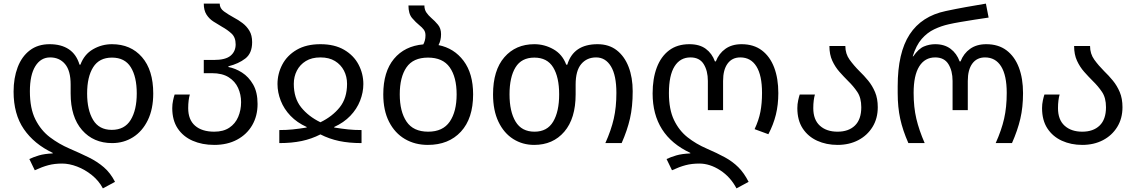

<svg xmlns="http://www.w3.org/2000/svg" viewBox="-20 -790 6272 1060"><path d="M548 250Q526 208 487.5 177Q449 146 405.5 129.5Q362 113 323 113Q281 113 247 122Q213 131 172 150L142 88Q165 77 195 68Q225 59 271 57V54Q168 5 111.5 -77.5Q55 -160 55 -284Q55 -359 77.5 -418.5Q100 -478 144.5 -512Q189 -546 254 -546Q318 -546 360 -518Q402 -490 419 -433H424Q445 -490 493.5 -518Q542 -546 598 -546Q702 -546 764 -474.5Q826 -403 826 -274Q826 -188 796 -126.5Q766 -65 714.5 -32.5Q663 0 599 0Q496 0 433 -72Q370 -144 370 -274V-323Q370 -400 339 -436.5Q308 -473 257 -473Q205 -473 175 -424.5Q145 -376 145 -286Q145 -191 175.5 -130.5Q206 -70 255.5 -32.5Q305 5 363 30Q421 55 469 78.5Q517 102 553.5 133.5Q590 165 615 214ZM597 -73Q668 -73 701.5 -128Q735 -183 735 -274Q735 -366 702 -419Q669 -472 598 -472Q528 -472 494.5 -419Q461 -366 461 -274Q461 -183 494 -128Q527 -73 597 -73Z M1163 10Q1096 10 1043.5 -13Q991 -36 961 -81Q931 -126 931 -193Q931 -215 935.5 -235.5Q940 -256 944 -268H1028Q1024 -255 1021.5 -235.5Q1019 -216 1019 -193Q1019 -129 1057 -96Q1095 -63 1163 -63Q1213 -63 1246 -85Q1279 -107 1295 -144.5Q1311 -182 1311 -226Q1311 -268 1294.5 -304.5Q1278 -341 1242.5 -363.5Q1207 -386 1150 -386H1105V-459H1161Q1225 -459 1253 -482.5Q1281 -506 1281 -545Q1281 -584 1258 -605Q1235 -626 1206 -642Q1182 -656 1158.5 -671Q1135 -686 1120 -709.5Q1105 -733 1105 -770H1193Q1193 -744 1216.5 -727Q1240 -710 1271 -693Q1296 -680 1319 -662.5Q1342 -645 1357 -620Q1372 -595 1372 -557Q1372 -496 1334.5 -467Q1297 -438 1241 -424V-420Q1279 -413 1316 -389.5Q1353 -366 1377.5 -323.5Q1402 -281 1402 -216Q1402 -150 1372.5 -99Q1343 -48 1289 -19Q1235 10 1163 10Z M1522 0V-72Q1562 -72 1596 -75.5Q1630 -79 1673 -86V-89Q1620 -113 1584 -150.5Q1548 -188 1530 -234Q1512 -280 1512 -326Q1512 -383 1538.5 -433.5Q1565 -484 1618 -515Q1671 -546 1749 -546Q1827 -546 1880 -515Q1933 -484 1959.5 -433.5Q1986 -383 1986 -326Q1986 -280 1968 -234Q1950 -188 1914 -150.5Q1878 -113 1825 -89V-86Q1869 -79 1902.5 -75.5Q1936 -72 1976 -72V0Q1907 0 1852.5 -11.5Q1798 -23 1749 -48Q1700 -23 1645.5 -11.5Q1591 0 1522 0ZM1749 -115Q1815 -147 1855.5 -197.5Q1896 -248 1896 -327Q1896 -367 1879 -400Q1862 -433 1829.5 -453Q1797 -473 1749 -473Q1701 -473 1668.5 -453Q1636 -433 1619 -400Q1602 -367 1602 -327Q1602 -248 1642.5 -197.5Q1683 -147 1749 -115Z M2401 -541Q2487 -524 2539.5 -454Q2592 -384 2592 -269Q2592 -136 2524.5 -63Q2457 10 2342 10Q2271 10 2215.5 -22.5Q2160 -55 2128 -117.5Q2096 -180 2096 -269Q2096 -394 2155 -465Q2214 -536 2317 -545Q2322 -554 2325.5 -566.5Q2329 -579 2329 -595Q2329 -614 2319.5 -626.5Q2310 -639 2296 -650Q2275 -667 2255 -690.5Q2235 -714 2235 -760H2323Q2323 -737 2334 -721Q2345 -705 2361 -691Q2381 -674 2398 -653.5Q2415 -633 2415 -601Q2415 -567 2401 -541ZM2344 -63Q2425 -63 2463 -118.5Q2501 -174 2501 -269Q2501 -364 2463 -418Q2425 -472 2343 -472Q2261 -472 2224 -418Q2187 -364 2187 -269Q2187 -174 2224.5 -118.5Q2262 -63 2344 -63Z M2929 10Q2865 10 2813.5 -22.5Q2762 -55 2732 -117.5Q2702 -180 2702 -269Q2702 -402 2764.5 -474Q2827 -546 2930 -546Q2986 -546 3035.5 -518Q3085 -490 3106 -433H3112Q3146 -546 3279 -546Q3342 -546 3385 -512.5Q3428 -479 3450.5 -420.5Q3473 -362 3473 -286Q3473 -201 3458 -135.5Q3443 -70 3412 0H3322Q3354 -71 3368.5 -134.5Q3383 -198 3383 -277Q3383 -374 3353 -423.5Q3323 -473 3271 -473Q3220 -473 3189 -436.5Q3158 -400 3158 -323V-269Q3158 -136 3095.5 -63Q3033 10 2929 10ZM2931 -63Q3001 -63 3034 -118.5Q3067 -174 3067 -269Q3067 -364 3034 -418Q3001 -472 2930 -472Q2859 -472 2826 -418Q2793 -364 2793 -269Q2793 -174 2826.5 -118.5Q2860 -63 2931 -63Z M4046 250Q4013 187 3956 150Q3899 113 3841 113Q3799 113 3765 122Q3731 131 3690 150L3660 88Q3683 77 3713.5 68Q3744 59 3791 57V54Q3583 -43 3583 -274Q3583 -356 3606 -417Q3629 -478 3674 -512Q3719 -546 3786 -546Q3842 -546 3876.5 -520.5Q3911 -495 3927 -451H3932Q3949 -495 3985 -520.5Q4021 -546 4074 -546Q4141 -546 4186 -512Q4231 -478 4254 -417.5Q4277 -357 4277 -276Q4277 -212 4263.5 -157Q4250 -102 4222 -49L4146 -77Q4169 -126 4178 -172.5Q4187 -219 4187 -277Q4187 -374 4156 -423.5Q4125 -473 4067 -473Q4022 -473 3997 -439Q3972 -405 3972 -343V-182H3888V-343Q3888 -399 3865 -436Q3842 -473 3792 -473Q3735 -473 3704 -423.5Q3673 -374 3673 -276Q3673 -186 3701 -127.5Q3729 -69 3776 -32Q3823 5 3881 30Q3939 55 3982 78.5Q4025 102 4056.5 133.5Q4088 165 4113 214Z M4604 10Q4542 10 4491.5 -13Q4441 -36 4411.5 -81Q4382 -126 4382 -193Q4382 -215 4386.5 -235.5Q4391 -256 4395 -268H4479Q4475 -255 4472.5 -235.5Q4470 -216 4470 -193Q4470 -129 4506.5 -96Q4543 -63 4604 -63Q4665 -63 4700 -97Q4735 -131 4735 -198Q4735 -250 4713 -282.5Q4691 -315 4662 -343Q4638 -367 4614.5 -393.5Q4591 -420 4575 -454.5Q4559 -489 4559 -536H4647Q4647 -493 4670.5 -460.5Q4694 -428 4725 -397Q4750 -373 4773 -345Q4796 -317 4811 -281.5Q4826 -246 4826 -198Q4826 -136 4797 -89Q4768 -42 4718 -16Q4668 10 4604 10Z M4995 0Q4964 -70 4950 -134Q4936 -198 4936 -276V-314Q4936 -499 5002 -600Q5068 -701 5201 -729Q5257 -741 5313 -751Q5369 -761 5423 -770L5438 -693Q5403 -688 5361.5 -681.5Q5320 -675 5282 -668.5Q5244 -662 5218 -656Q5177 -647 5138 -628.5Q5099 -610 5068.5 -575Q5038 -540 5019 -479H5022Q5051 -521 5081 -533.5Q5111 -546 5143 -546Q5194 -546 5228 -520.5Q5262 -495 5278 -451H5283Q5300 -495 5336 -520.5Q5372 -546 5425 -546Q5492 -546 5537 -512Q5582 -478 5605 -417.5Q5628 -357 5628 -276Q5628 -198 5613 -134Q5598 -70 5567 0H5477Q5509 -71 5523.5 -134.5Q5538 -198 5538 -277Q5538 -374 5507 -423.5Q5476 -473 5418 -473Q5373 -473 5348 -439Q5323 -405 5323 -343V-182H5239V-343Q5239 -399 5216 -436Q5193 -473 5143 -473Q5086 -473 5055 -423.5Q5024 -374 5024 -277Q5024 -198 5039 -134.5Q5054 -71 5085 0Z M5955 10Q5893 10 5842.5 -13Q5792 -36 5762.5 -81Q5733 -126 5733 -193Q5733 -215 5737.5 -235.5Q5742 -256 5746 -268H5830Q5826 -255 5823.5 -235.5Q5821 -216 5821 -193Q5821 -129 5857.5 -96Q5894 -63 5955 -63Q6016 -63 6051 -97Q6086 -131 6086 -198Q6086 -250 6064 -282.5Q6042 -315 6013 -343Q5989 -367 5965.5 -393.5Q5942 -420 5926 -454.5Q5910 -489 5910 -536H5998Q5998 -493 6021.5 -460.5Q6045 -428 6076 -397Q6101 -373 6124 -345Q6147 -317 6162 -281.5Q6177 -246 6177 -198Q6177 -136 6148 -89Q6119 -42 6069 -16Q6019 10 5955 10Z"/></svg>

Font: Go Noto Kurrent-Regular
Style: Regular
Weight: 400
Designer: Monotype Design Team
Foundry: Monotype Imaging Inc.
Version: Version 2.012; ttfautohint (v1.8.4.7-5d5b)